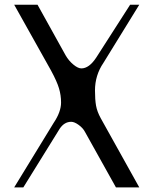

<svg xmlns="http://www.w3.org/2000/svg" viewBox="-20 -812 686 832"><path d="M142.6 -791.5 264.6 -571.8Q277.8 -548.8 297.9 -532.2Q317.9 -515.6 332.5 -515.6Q366.2 -515.6 397 -562.5L543.9 -791.5H583.5L428.2 -539.6Q391.6 -485.8 391.6 -419.9Q391.6 -380.4 396.2 -354.2Q400.9 -328.1 416.5 -299.8L583.5 0H482.4L348.1 -240.7Q339.4 -257.3 320.8 -270.8Q302.2 -284.2 288.6 -284.2Q258.8 -284.2 238.8 -254.4L81.1 0H41.5L212.4 -279.3Q244.6 -327.1 244.6 -367.7Q244.6 -398.9 235.8 -428.7Q227.1 -458.5 201.2 -506.3L41.5 -791.5Z"/></svg>

Font: Gputeks
Style: Regular
Weight: 500
Version: Version 0.9